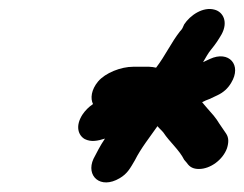

<svg xmlns="http://www.w3.org/2000/svg" viewBox="-20 -559 531 417"><path d="M473 -237C477 -250 477 -260 471 -269L456 -291C453 -296 449 -302 444 -308L430 -324C426 -329 422 -333 419 -337C425 -340 429 -342 435 -344L452 -352C465 -358 475 -367 482 -379C506 -418 477 -450 436 -431L421 -424C426 -432 432 -444 439 -452C448 -463 454 -472 461 -484C476 -511 465 -533 446 -538C421 -545 393 -526 380 -506C377 -499 376 -496 371 -491C352 -467 339 -438 319 -412C314 -413 309 -414 304 -414H269C243 -414 209 -401 193 -382C178 -364 176 -345 182 -333C173 -327 165 -319 159 -310C143 -285 150 -265 164 -257C178 -250 192 -253 208 -258C197 -242 190 -227 183 -214C166 -177 198 -147 240 -172C257 -182 263 -194 273 -211C286 -237 306 -262 322 -285C326 -280 331 -276 335 -271C348 -251 369 -234 380 -212L386 -205C392 -196 400 -192 412 -192C437 -192 464 -212 473 -237Z"/></svg>

Font: Electronic
Style: BlkSuIt
Weight: 900
Version: Version 1.011